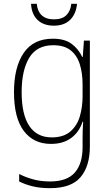

<svg xmlns="http://www.w3.org/2000/svg" viewBox="-20 -741 571 1002"><path d="M256 -539Q318 -539 354 -512Q390 -485 409 -444H412L418 -529H449V24Q449 126 400.5 183.5Q352 241 241 241Q190 241 151 231.5Q112 222 80 206V167Q113 184 153 195Q193 206 241 206Q330 206 370.5 159.5Q411 113 411 27V-12Q411 -36 411.5 -58Q412 -80 414 -106H411Q393 -51 351 -20.5Q309 10 246 10Q155 10 104 -58Q53 -126 53 -260Q53 -390 103.5 -464.5Q154 -539 256 -539ZM258 -505Q172 -505 132.5 -439.5Q93 -374 93 -260Q93 -143 133 -83.5Q173 -24 250 -24Q312 -24 347.5 -55Q383 -86 397 -135Q411 -184 411 -239V-299Q411 -359 396.5 -405.5Q382 -452 348.5 -478.5Q315 -505 258 -505ZM382 -721Q377 -668 346 -637.5Q315 -607 261 -607Q208 -607 176.5 -636.5Q145 -666 142 -721H172Q175 -683 197.5 -661.5Q220 -640 262 -640Q304 -640 326 -661.5Q348 -683 352 -721Z"/></svg>

Font: Noto Sans Arabic UI SmCn XLt
Style: Regular
Weight: 200
Width: 4
Designer: Monotype Design Team, Nadine Chahine and Nizar Qandah
Foundry: Monotype Imaging Inc.
Version: Version 2.010; ttfautohint (v1.8.4.7-5d5b)